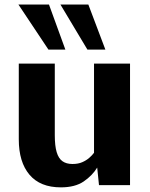

<svg xmlns="http://www.w3.org/2000/svg" viewBox="-20 -805 653 835"><path d="M244.6 9.8Q154.7 9.8 108.2 -45.2Q61.7 -100.2 61.7 -199V-528.3H218.3V-216.8Q218.3 -170.8 226.5 -143.3Q234.7 -115.7 251.7 -103.8Q268.7 -91.8 295.2 -91.8Q319.9 -91.8 337.6 -99.6Q355.4 -107.3 368.1 -118.5Q380.9 -129.7 388.9 -140.5V-528.3H545.5V0H410.5L402.7 -76.2Q381.6 -41.5 344.1 -15.9Q306.5 9.8 244.6 9.8ZM190.7 -589.2 60.1 -785.3H193L264.3 -589.2ZM360.2 -589.2 242.8 -785.3H364.2L438.3 -589.2Z"/></svg>

Font: Comme
Style: Regular
Weight: 400
Designer: Vernon Adams
Foundry: Vernon Adams
Version: Version 1.000;gftools[0.9.27]